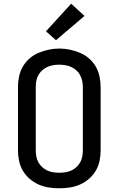

<svg xmlns="http://www.w3.org/2000/svg" viewBox="-20 -1008 640 1036"><path d="M300 8Q271 8 242.5 3.5Q214 -1 188 -12.5Q162 -24 140 -43Q118 -62 103.5 -86.5Q89 -111 83 -139.5Q77 -168 77 -196V-539Q77 -567 83 -595.5Q89 -624 103.5 -649Q118 -674 140 -693Q162 -712 188.5 -723Q215 -734 243 -740Q271 -746 300 -746Q329 -746 357 -740Q385 -734 411.5 -723Q438 -712 460 -693Q482 -674 496.5 -649Q511 -624 517 -595.5Q523 -567 523 -539V-196Q523 -168 517 -139.5Q511 -111 496.5 -86.5Q482 -62 460 -43Q438 -24 412 -12.5Q386 -1 357.5 3.5Q329 8 300 8ZM300 -76Q317 -76 333.5 -78.5Q350 -81 365 -88Q380 -95 392.5 -106.5Q405 -118 413 -132.5Q421 -147 424 -163.5Q427 -180 427 -196V-539Q427 -555 423.5 -571.5Q420 -588 412 -603Q404 -618 391.5 -629Q379 -640 363.5 -647Q348 -654 331.5 -656.5Q315 -659 298 -659Q282 -659 265.5 -656Q249 -653 234 -646Q219 -639 207 -628Q195 -617 187 -602.5Q179 -588 176 -571.5Q173 -555 173 -539V-196Q173 -180 176 -163.5Q179 -147 187 -132.5Q195 -118 207.5 -106.5Q220 -95 235 -88Q250 -81 266.5 -78.5Q283 -76 300 -76ZM282 -791 228 -839 364 -988 436 -922Z"/></svg>

Font: Zed Mono Medium Extended
Style: Regular
Weight: 500
Width: 7
Monospace: yes
Designer: Belleve Invis
Foundry: Belleve Invis
Version: Version 1.0.0; ttfautohint (v1.8.4)